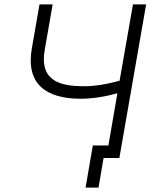

<svg xmlns="http://www.w3.org/2000/svg" viewBox="-20 -720 713 875"><path d="M370 135H429L452 0H524L646 -700H586L525 -352C466 -336 414 -327 362 -327C241 -327 160 -359 184 -494L220 -700H160L125 -499C97 -337 190 -270 348 -270C401 -270 457 -279 515 -295L474 -57H403Z"/></svg>

Font: Fixel Display 20240404 Light
Style: Italic
Weight: 300
Italic angle: -10°
Designer: AlfaBravo + MacPaw
Foundry: Kyrylo Tkachov, Marchela Mozhyna, Serhii Makarenko, Maria Weinstein, Zakhar Kryvoshyya
Version: Version 1.211;Glyphs 3.2 (3225)